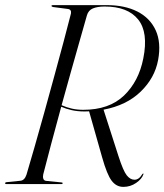

<svg xmlns="http://www.w3.org/2000/svg" viewBox="-25 -720 643 751"><path d="M536 -38.5Q530 -20 507.5 -4.5Q485 11 457.5 11Q430 11 411.8 -13Q393.5 -37 374.5 -104.5L323.5 -284.5Q314.5 -284 305.5 -284Q278 -284 255 -289.2Q232 -294.5 214.5 -302.5Q193.5 -226 175 -156.2Q156.5 -86.5 144 -37.5Q142 -28 144.5 -20.8Q147 -13.5 155.5 -12.5L215 -6.5Q220 -6.5 220 -3.5Q220 0 216 0H0Q-5 0 -5 -3Q-5 -7 1 -7.5L55 -13Q71 -14.5 78.5 -36.5Q92 -81.5 110 -144.5Q128 -207.5 148 -279.2Q168 -351 187.5 -422.8Q207 -494.5 224 -557.8Q241 -621 252.5 -667Q255.5 -683 240 -685L183 -692.5Q176.5 -693.5 176.5 -697Q176.5 -700 181.5 -700H392Q463 -700 512.5 -674.8Q562 -649.5 584 -601.5Q606 -553.5 593.5 -485.5Q580.5 -415 525.2 -361.5Q470 -308 380 -291L438.5 -109Q457 -51.5 470.8 -34.2Q484.5 -17 501 -17Q518.5 -17 531 -38Q533.5 -41.5 535.5 -41.5Q536.5 -41 536 -38.5ZM315 -660Q303 -618 286.8 -560.8Q270.5 -503.5 252.2 -438.5Q234 -373.5 216 -308.5Q235 -300 256 -295.2Q277 -290.5 300.5 -290.5Q402 -290.5 460 -346.2Q518 -402 535.5 -491.5Q556 -593.5 515.2 -644Q474.5 -694.5 384.5 -694.5Q356 -694.5 338.2 -687Q320.5 -679.5 315 -660Z"/></svg>

Font: Fraunces 144pt Light
Style: Italic
Weight: 300
Italic angle: -16°
Version: Version 1.000;[0bf87f6ff]